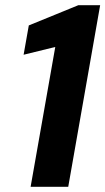

<svg xmlns="http://www.w3.org/2000/svg" viewBox="-20 -720 406 740"><path d="M98 0 193 -539 71 -509 91 -622 282 -700H366L243 0Z"/></svg>

Font: DM Sans 28pt ExtraBold
Style: Italic
Weight: 800
Italic angle: -10°
Version: Version 4.004;gftools[0.9.30]